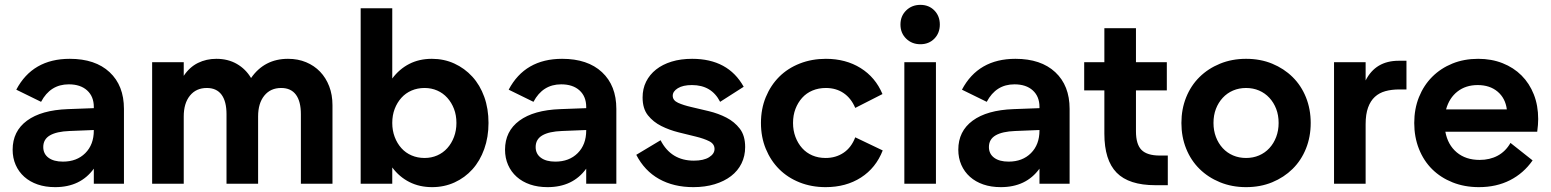

<svg xmlns="http://www.w3.org/2000/svg" viewBox="-20 -756 6381 790"><path d="M32 -140Q32 -216 91 -259.5Q150 -303 259 -307L366 -311V-316Q366 -359 338.5 -384Q311 -409 263 -409Q187 -409 149 -337L47 -387Q114 -514 267 -514Q372 -514 431 -459Q490 -404 490 -308V0H366V-62Q311 14 207 14Q167 14 135 3Q103 -8 80 -28.5Q57 -49 44.5 -77.5Q32 -106 32 -140ZM239 -91Q296 -91 331 -126Q366 -161 366 -219V-221L266 -217Q213 -215 185.5 -199Q158 -183 158 -151Q158 -123 179.5 -107Q201 -91 239 -91Z M912 -286Q912 -339 891.5 -366.5Q871 -394 831 -394Q787 -394 761.5 -362.5Q736 -331 736 -277V0H606V-500H736V-444Q760 -480 794.5 -497Q829 -514 870 -514Q918 -514 954.5 -493Q991 -472 1013 -435Q1068 -514 1165 -514Q1206 -514 1239.5 -500Q1273 -486 1297 -461Q1321 -436 1334.5 -401Q1348 -366 1348 -323V0H1218V-286Q1218 -339 1197.5 -366.5Q1177 -394 1137 -394Q1093 -394 1067.5 -362.5Q1042 -331 1042 -277V0H912Z M1464 -722H1594V-433Q1623 -472 1664 -493Q1705 -514 1757 -514Q1807 -514 1849.5 -494.5Q1892 -475 1923.5 -440.5Q1955 -406 1972.5 -357.5Q1990 -309 1990 -250Q1990 -192 1972.5 -143Q1955 -94 1924 -59.5Q1893 -25 1850.5 -5.5Q1808 14 1758 14Q1706 14 1664.5 -7Q1623 -28 1594 -67V0H1464ZM1727 -106Q1755 -106 1779 -116.5Q1803 -127 1820.5 -146.5Q1838 -166 1848 -192.5Q1858 -219 1858 -250Q1858 -282 1848 -308Q1838 -334 1820.5 -353.5Q1803 -373 1779 -383.5Q1755 -394 1727 -394Q1698 -394 1673.5 -383.5Q1649 -373 1631.5 -353.5Q1614 -334 1604 -308Q1594 -282 1594 -250Q1594 -219 1604 -192.5Q1614 -166 1631.5 -146.5Q1649 -127 1673.5 -116.5Q1698 -106 1727 -106Z M2058 -140Q2058 -216 2117 -259.5Q2176 -303 2285 -307L2392 -311V-316Q2392 -359 2364.5 -384Q2337 -409 2289 -409Q2213 -409 2175 -337L2073 -387Q2140 -514 2293 -514Q2398 -514 2457 -459Q2516 -404 2516 -308V0H2392V-62Q2337 14 2233 14Q2193 14 2161 3Q2129 -8 2106 -28.5Q2083 -49 2070.5 -77.5Q2058 -106 2058 -140ZM2265 -91Q2322 -91 2357 -126Q2392 -161 2392 -219V-221L2292 -217Q2239 -215 2211.5 -199Q2184 -183 2184 -151Q2184 -123 2205.5 -107Q2227 -91 2265 -91Z M2833 14Q2752 14 2692 -19.5Q2632 -53 2598 -119L2698 -179Q2741 -95 2835 -95Q2875 -95 2897.5 -109Q2920 -123 2920 -143Q2920 -164 2898 -175Q2876 -186 2843 -194Q2810 -202 2772 -211.5Q2734 -221 2701 -237.5Q2668 -254 2646 -281.5Q2624 -309 2624 -355Q2624 -391 2638.5 -420Q2653 -449 2679.5 -470Q2706 -491 2743.5 -502.5Q2781 -514 2828 -514Q2976 -514 3040 -399L2943 -337Q2908 -406 2827 -406Q2790 -406 2769 -393Q2748 -380 2748 -362Q2748 -343 2770 -333Q2792 -323 2825 -315.5Q2858 -308 2897 -298.5Q2936 -289 2969 -272Q3002 -255 3024 -226.5Q3046 -198 3046 -151Q3046 -114 3031 -83.5Q3016 -53 2988 -31.5Q2960 -10 2920.5 2Q2881 14 2833 14Z M3111 -250Q3111 -308 3131 -356.5Q3151 -405 3186 -440Q3221 -475 3270.5 -494.5Q3320 -514 3378 -514Q3460 -514 3521 -476Q3582 -438 3611 -369L3499 -312Q3482 -352 3451 -373Q3420 -394 3378 -394Q3348 -394 3323 -383.5Q3298 -373 3280.5 -353.5Q3263 -334 3253 -308Q3243 -282 3243 -250Q3243 -219 3253 -192.5Q3263 -166 3280.5 -146.5Q3298 -127 3322.5 -116.5Q3347 -106 3377 -106Q3419 -106 3451 -127.5Q3483 -149 3499 -191L3612 -137Q3584 -65 3522.5 -25.5Q3461 14 3377 14Q3319 14 3270 -5.5Q3221 -25 3186 -60Q3151 -95 3131 -143.5Q3111 -192 3111 -250Z M3701 -500H3831V0H3701ZM3767 -574Q3732 -574 3708.5 -597Q3685 -620 3685 -655Q3685 -690 3708.5 -713Q3732 -736 3767 -736Q3802 -736 3824.5 -713Q3847 -690 3847 -655Q3847 -620 3824.5 -597Q3802 -574 3767 -574Z M3923 -140Q3923 -216 3982 -259.5Q4041 -303 4150 -307L4257 -311V-316Q4257 -359 4229.5 -384Q4202 -409 4154 -409Q4078 -409 4040 -337L3938 -387Q4005 -514 4158 -514Q4263 -514 4322 -459Q4381 -404 4381 -308V0H4257V-62Q4202 14 4098 14Q4058 14 4026 3Q3994 -8 3971 -28.5Q3948 -49 3935.5 -77.5Q3923 -106 3923 -140ZM4130 -91Q4187 -91 4222 -126Q4257 -161 4257 -219V-221L4157 -217Q4104 -215 4076.5 -199Q4049 -183 4049 -151Q4049 -123 4070.5 -107Q4092 -91 4130 -91Z M4441 -500H4524V-640H4654V-500H4781V-384H4654V-216Q4654 -162 4677 -139Q4700 -116 4752 -116H4785V6H4734Q4625 6 4574.5 -45.5Q4524 -97 4524 -206V-384H4441Z M5107 14Q5049 14 5000 -6Q4951 -26 4915.5 -61Q4880 -96 4860.5 -144.5Q4841 -193 4841 -250Q4841 -307 4860.5 -355.5Q4880 -404 4915.5 -439Q4951 -474 5000 -494Q5049 -514 5107 -514Q5166 -514 5214.5 -494Q5263 -474 5298.5 -439Q5334 -404 5353.5 -355.5Q5373 -307 5373 -250Q5373 -193 5353.5 -144.5Q5334 -96 5298.5 -61Q5263 -26 5214.5 -6Q5166 14 5107 14ZM5107 -106Q5136 -106 5160.5 -116.5Q5185 -127 5203 -146.5Q5221 -166 5231 -192.5Q5241 -219 5241 -250Q5241 -282 5231 -308Q5221 -334 5203 -353.5Q5185 -373 5160.5 -383.5Q5136 -394 5107 -394Q5078 -394 5053.5 -383.5Q5029 -373 5011 -353.5Q4993 -334 4983 -308Q4973 -282 4973 -250Q4973 -219 4983 -192.5Q4993 -166 5011 -146.5Q5029 -127 5053.5 -116.5Q5078 -106 5107 -106Z M5469 -500H5599V-425Q5640 -506 5735 -506H5767V-388H5738Q5706 -388 5680.5 -381Q5655 -374 5637 -357.5Q5619 -341 5609 -313.5Q5599 -286 5599 -245V0H5469Z M6065 14Q6006 14 5957 -5.5Q5908 -25 5873 -59.5Q5838 -94 5818.5 -143Q5799 -192 5799 -250Q5799 -308 5818.5 -356.5Q5838 -405 5873 -440Q5908 -475 5956 -494.5Q6004 -514 6062 -514Q6117 -514 6162.5 -496Q6208 -478 6240.5 -445.5Q6273 -413 6291 -367.5Q6309 -322 6309 -266Q6309 -255 6308 -242Q6307 -229 6305 -214H5927Q5937 -160 5974 -129Q6011 -98 6068 -98Q6110 -98 6142.5 -115.5Q6175 -133 6195 -168L6286 -96Q6249 -43 6193 -14.5Q6137 14 6065 14ZM6060 -406Q6011 -406 5977 -379.5Q5943 -353 5930 -306H6180Q6174 -352 6142 -379Q6110 -406 6060 -406Z"/></svg>

Font: NT Somic Bold
Style: Regular
Weight: 700
Designer: Ravid Balaliev — lead type designer, mastering
Michael Voronin — secret advisor, marketing
Ivan Kovalenko — best boy
Foundry: NT Type
Version: Version 0.7